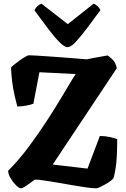

<svg xmlns="http://www.w3.org/2000/svg" viewBox="-20 -1022 682 1042"><path d="M94 0Q84 0 68 -15.5Q52 -31 38.5 -53Q25 -75 24 -95Q82 -153 136 -225.5Q190 -298 237.5 -371.5Q285 -445 320 -504Q346 -548 364.5 -578.5Q383 -609 391 -620L194 -630L161 -459Q146 -453 120 -448.5Q94 -444 74 -444Q67 -469 59 -504.5Q51 -540 46 -579.5Q41 -619 40 -656Q44 -661 57 -671.5Q70 -682 86 -693.5Q102 -705 116.5 -713.5Q131 -722 138 -722Q146 -722 172.5 -720.5Q199 -719 235.5 -716.5Q272 -714 312.5 -711Q353 -708 389.5 -705Q426 -702 451 -700Q464 -703 488.5 -707.5Q513 -712 535.5 -716Q558 -720 563 -721Q575 -715 591.5 -698Q608 -681 614 -652L266 -129L455 -107L522 -284Q551 -284 577.5 -278Q604 -272 616 -267Q616 -163 608 -113Q600 -63 595 -54Q592 -49 580 -40Q568 -31 552 -22Q536 -13 522.5 -6.5Q509 0 503 0Q483 0 447.5 -5Q412 -10 369.5 -17.5Q327 -25 285.5 -32Q244 -39 213 -43.5Q182 -48 169 -47Q159 -40 144 -29Q129 -18 115 -9Q101 0 94 0ZM347 -766Q330 -766 302.5 -793.5Q275 -821 240.5 -867Q206 -913 167 -966Q180 -993 205 -1002L348 -891L488 -1002Q500 -998 510.5 -987.5Q521 -977 525 -967Q486 -914 451.5 -868Q417 -822 390.5 -794Q364 -766 347 -766Z"/></svg>

Font: Texturina Black
Style: Regular
Weight: 900
Designer: Guillermo Torres Carreño
Foundry: Omnibus-Type
Version: Version 1.002; ttfautohint (v1.8.3)